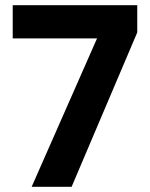

<svg xmlns="http://www.w3.org/2000/svg" viewBox="-20 -720 577 740"><path d="M102 0 354 -572H29V-700H509V-595L256 0Z"/></svg>

Font: DM Sans 16pt Black
Style: Regular
Weight: 900
Version: Version 4.004;gftools[0.9.30]